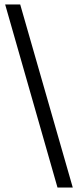

<svg xmlns="http://www.w3.org/2000/svg" viewBox="-20 -774 347 855"><path d="M3 -754H70L304 61H236Z"/></svg>

Font: Suez One
Style: Regular
Weight: 400
Designer: Michal Sahar
Foundry: Hagilda
Version: Version 1.001